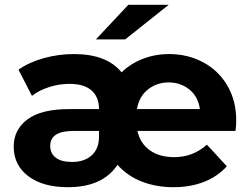

<svg xmlns="http://www.w3.org/2000/svg" viewBox="-20 -771 1036 799"><path d="M960 -226H552Q563 -175 603 -146Q643 -117 705 -117Q783 -117 841 -169L924 -79Q885 -36 828.5 -14Q772 8 702 8Q631 8 571 -15Q511 -38 469 -85Q407 8 263 8Q158 8 97.5 -38Q37 -84 37 -161Q37 -231 94 -274Q151 -317 268 -317H392Q392 -367 361 -394.5Q330 -422 269 -422Q226 -422 184 -408.5Q142 -395 113 -372L57 -481Q101 -512 162 -529Q223 -546 288 -546Q424 -546 486 -470Q523 -506 574 -526Q625 -546 684 -546Q761 -546 825 -512Q889 -478 926 -415Q963 -352 963 -271Q963 -246 960 -226ZM550 -317H812Q804 -370 767.5 -399Q731 -428 682 -428Q633 -428 596 -399Q559 -370 550 -317ZM392 -201V-226H285Q189 -226 189 -164Q189 -132 212.5 -114.5Q236 -97 279 -97Q332 -97 362 -125Q392 -153 392 -201ZM514 -751H682L501 -607H379Z"/></svg>

Font: CMG Sans
Style: Bold
Weight: 700
Designer: Julieta Ulanovsky
Foundry: Julieta Ulanovsky
Version: Version 7.200